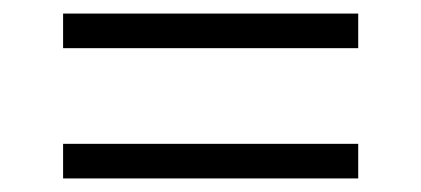

<svg xmlns="http://www.w3.org/2000/svg" viewBox="-20 -459 620 283"><path d="M508 -439V-388H73V-439ZM73 -196V-247H508V-196Z"/></svg>

Font: Nacelle Light
Style: Regular
Weight: 300
Designer: Sora Sagano
Foundry: Sora Sagano
Version: Version 1.000;FEAKit 1.0